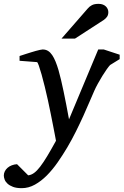

<svg xmlns="http://www.w3.org/2000/svg" viewBox="-100 -752 644 1001"><path d="M474.1 -413.1Q468.3 -407.2 457 -391.6Q445.8 -376 433.8 -356.4Q421.9 -336.9 410.4 -316.2Q398.9 -295.4 392.1 -279.8Q381.3 -255.9 366.9 -221.7Q352.5 -187.5 334.7 -148.2Q316.9 -108.9 295.9 -66.7Q274.9 -24.4 251 16.1Q227.5 55.7 200.9 94Q174.3 132.3 144.5 162.4Q114.7 192.4 81.8 210.7Q48.8 229 13.2 229Q-14.2 229 -32.2 222.2Q-50.3 215.3 -61 205.3Q-71.8 195.3 -75.9 183.8Q-80.1 172.4 -80.1 163.1Q-80.1 151.9 -75 141.4Q-69.8 130.9 -60.5 122.8Q-51.3 114.7 -38.6 109.9Q-25.9 105 -11.2 104L46.9 162.1Q62.5 160.6 77.6 149.7Q92.8 138.7 109.6 116.7Q126.5 94.7 146.5 61.5Q166.5 28.3 191.9 -18.1Q190.9 -23.9 187 -44.2Q183.1 -64.5 177.5 -93.5Q171.9 -122.6 164.8 -157.7Q157.7 -192.9 149.9 -229Q142.1 -264.2 133.5 -299.6Q125 -335 116.9 -363.3Q108.9 -391.6 102.5 -409.7Q96.2 -427.7 92.8 -428.2L2 -435.1V-460L15.6 -464.4Q25.4 -467.8 37.1 -471.4Q48.8 -475.1 62 -479.2Q75.2 -483.4 86.9 -486.6Q98.6 -489.7 108.2 -491.9Q117.7 -494.1 122.1 -494.1Q138.2 -494.1 150.4 -486.6Q162.6 -479 172.1 -464.8Q181.6 -450.7 189.7 -430.9Q197.8 -411.1 205.1 -386.2Q217.8 -341.8 231.4 -276.1Q245.1 -210.4 259.8 -129.9L412.1 -494.1H440.9L523.9 -466.8V-443.8ZM464.8 -689Q464.8 -674.8 458.5 -665.3Q452.1 -655.8 440.9 -647.9L291 -550.8H220.7L356.9 -707Q361.8 -712.9 367.2 -717.3Q372.6 -721.7 379.2 -725.1Q385.7 -728.5 394.3 -730.2Q402.8 -731.9 414.1 -731.9Q427.2 -731.9 436.8 -728Q446.3 -724.1 452.4 -718Q458.5 -711.9 461.7 -704.1Q464.8 -696.3 464.8 -689Z"/></svg>

Font: Charis SIL
Style: Italic
Weight: 400
Italic angle: -11°
Foundry: SIL International
Version: Version 4.112